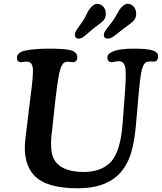

<svg xmlns="http://www.w3.org/2000/svg" viewBox="-20 -965 848 1005"><path d="M457.5 -806.2Q453.1 -802.7 446.5 -796.9Q439.9 -791 437 -788.3Q434.1 -785.6 429 -781.5Q423.8 -777.3 421.4 -775.4Q418.9 -773.4 415 -770.8Q411.1 -768.1 408.9 -767.1Q406.7 -766.1 403.6 -764.9Q400.4 -763.7 397.7 -763.2Q395 -762.7 392.1 -762.7Q382.3 -762.7 376.7 -768.3Q371.1 -773.9 372.1 -783.7Q372.1 -788.6 373.5 -793.5Q375 -798.3 379.2 -805.4Q383.3 -812.5 386 -816.4Q388.7 -820.3 396.7 -831.3Q404.8 -842.3 408.7 -847.7Q420.4 -863.3 430.7 -885Q440.9 -906.7 446.3 -914.6Q468.3 -944.8 488.8 -944.8Q508.3 -944.8 521.5 -929.4Q534.7 -914.1 533.7 -890.6Q533.7 -871.1 519.5 -855.5Q510.7 -846.7 490 -831.5Q469.2 -816.4 457.5 -806.2ZM615.2 -806.2Q585.4 -781.2 570.8 -772Q556.2 -762.7 543.5 -762.7Q533.7 -762.7 528.3 -768.3Q522.9 -773.9 523.4 -783.7Q523.9 -790 527.6 -797.4Q531.2 -804.7 535.6 -810.5Q540 -816.4 549.1 -827.9Q558.1 -839.4 564.5 -847.7Q577.6 -864.3 589.6 -886.7Q601.6 -909.2 605.5 -914.6Q627.4 -944.8 648.9 -944.8Q667.5 -944.8 680.4 -929.4Q693.4 -914.1 692.9 -890.6Q691.9 -870.1 678.7 -855.5Q669.4 -846.2 647.5 -830.3Q625.5 -814.5 615.2 -806.2ZM703.6 -448.2 691.9 -315.4Q685.5 -237.8 669.9 -177.7Q654.3 -117.7 621.6 -75.2Q548.8 20.5 388.2 20.5Q222.7 20.5 160.2 -45.4Q97.7 -110.8 112.8 -237.3L139.2 -455.6Q154.3 -565.9 152.3 -602.5Q150.4 -639.2 124 -642.1Q116.2 -643.1 102.5 -640.9Q88.9 -638.7 84.5 -639.6Q68.8 -642.1 68.8 -662.1Q68.8 -690.9 111.8 -700.2Q161.6 -710.4 239.3 -710.4Q303.7 -710.4 338.4 -704.6Q384.8 -696.8 384.8 -664.6Q384.8 -643.6 365.7 -639.6Q360.8 -638.7 348.1 -640.9Q335.4 -643.1 326.7 -641.6Q312 -638.7 303 -621.1Q293.9 -603.5 286.6 -563.2Q279.3 -522.9 270 -443.4L252 -277.3Q245.1 -230 248.3 -187Q251.5 -144 269 -120.6Q310.5 -64.9 417 -64.9Q512.7 -64.9 562 -119.6Q611.3 -175.3 621.6 -317.4L631.8 -449.7Q641.1 -565.9 637 -603.8Q632.8 -641.6 606 -644.5Q595.7 -645.5 581.5 -642.1Q567.4 -638.7 561 -639.6Q542 -642.6 542 -665Q542 -685.5 577.1 -698Q612.3 -710.4 679.7 -710.4Q745.6 -710.4 776.6 -701.9Q807.6 -693.4 807.6 -669.9Q807.6 -647.9 791 -643.1Q786.6 -642.1 775.6 -643.1Q764.6 -644 753.4 -642.1Q731.9 -638.2 722.7 -601.1Q713.4 -564 703.6 -448.2Z"/></svg>

Font: Cooper* SemiBold
Style: Italic
Weight: 600
Italic angle: -7°
Designer: Owen Earl
Foundry: indestructible type*
Version: Version 0.001